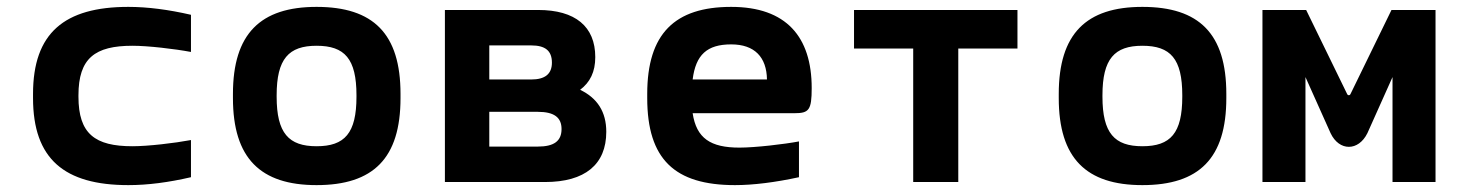

<svg xmlns="http://www.w3.org/2000/svg" viewBox="-20 -529 4240 558"><path d="M76 -256V-244C76 -67 167 9 353 9C410 9 470 1 535 -14V-122C487 -113 410 -104 365 -104C256 -104 208 -140 208 -248V-252C208 -360 256 -396 365 -396C410 -396 487 -387 535 -378V-486C470 -501 409 -509 353 -509C167 -509 76 -433 76 -256Z M657 -256V-244C657 -69 737 9 900 9C1065 9 1144 -69 1144 -244V-256C1144 -431 1065 -509 900 -509C737 -509 657 -431 657 -256ZM784 -248V-252C784 -358 819 -396 900 -396C982 -396 1016 -358 1016 -252V-248C1016 -142 982 -104 900 -104C819 -104 784 -142 784 -248Z M1273 0H1564C1680 0 1742 -51 1742 -146C1742 -204 1716 -244 1666 -268C1695 -290 1710 -320 1710 -363C1710 -452 1652 -500 1544 -500H1273ZM1402 -103V-204H1543C1590 -204 1612 -188 1612 -154C1612 -119 1590 -103 1543 -103ZM1402 -298V-397H1524C1564 -397 1584 -382 1584 -347C1584 -314 1564 -298 1524 -298Z M2339 -273C2339 -422 2265 -509 2105 -509C1941 -509 1861 -431 1861 -256V-244C1861 -66 1941 9 2116 9C2169 9 2233 1 2302 -14V-118C2260 -110 2175 -100 2129 -100C2045 -100 2004 -127 1993 -200H2289C2331 -200 2339 -209 2339 -273ZM1993 -298C2002 -370 2035 -400 2105 -400C2173 -400 2208 -363 2209 -298Z M2634 0H2765V-388H2937V-500H2462V-388H2634Z M3057 -256V-244C3057 -69 3137 9 3300 9C3465 9 3544 -69 3544 -244V-256C3544 -431 3465 -509 3300 -509C3137 -509 3057 -431 3057 -256ZM3184 -248V-252C3184 -358 3219 -396 3300 -396C3382 -396 3416 -358 3416 -252V-248C3416 -142 3382 -104 3300 -104C3219 -104 3184 -142 3184 -248Z M3649 -500V0H3774V-305L3847 -142C3872 -89 3928 -89 3954 -142L4027 -305V0H4152V-500H4024L3905 -256C3903 -251 3897 -251 3895 -256L3776 -500Z"/></svg>

Font: LT Wave Mono Bold
Style: Regular
Weight: 700
Designer: Daniel Lyons
Version: Version 2.5 (Glyphs App)